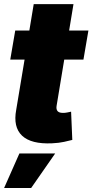

<svg xmlns="http://www.w3.org/2000/svg" viewBox="-25 -696 454 943"><path d="M409.2 -545.9 384.8 -403.3H290.5L252.9 -175.8Q247.6 -141.1 284.2 -141.6Q293 -141.1 305.4 -143.6Q317.9 -146 324.2 -147.5L330.1 -8.8Q314.9 -4.9 289.8 0.7Q264.6 6.3 231.4 7.8Q128.4 12.7 83.5 -29.5Q38.6 -71.8 54.7 -157.2L95.7 -403.3H25.4L49.8 -545.9H119.1L140.6 -675.8H335.9L314.5 -545.9ZM-4.9 227.5 70.3 57.6H246.1L127.9 227.5Z"/></svg>

Font: Inter Tight Black
Style: Italic
Weight: 900
Italic angle: -9.39999°
Designer: Rasmus Andersson
Foundry: rsms
Version: Version 3.004; ttfautohint (v1.8.4.7-5d5b)